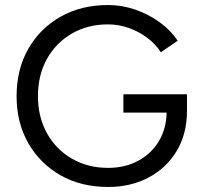

<svg xmlns="http://www.w3.org/2000/svg" viewBox="-20 -732 800 764"><path d="M410 12Q303 12 221 -34.5Q139 -81 92.5 -162.5Q46 -244 46 -349Q46 -456 92.5 -537.5Q139 -619 221 -665.5Q303 -712 410 -712Q466 -712 519 -693.5Q572 -675 616 -643Q660 -611 687 -570L620 -524Q600 -556 566 -581.5Q532 -607 491.5 -621Q451 -635 410 -635Q329 -635 266 -598.5Q203 -562 167 -498Q131 -434 131 -349Q131 -267 166.5 -202.5Q202 -138 265.5 -101Q329 -64 410 -64Q477 -64 529.5 -92Q582 -120 612 -170Q642 -220 643 -284H471V-357H724V-291Q724 -200 683.5 -132Q643 -64 572 -26Q501 12 410 12Z"/></svg>

Font: Figtree Light
Style: Regular
Weight: 400
Version: Version 2.002